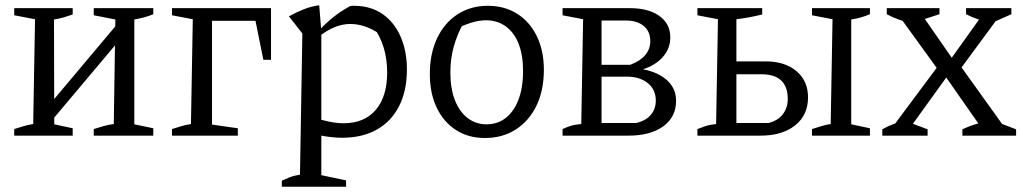

<svg xmlns="http://www.w3.org/2000/svg" viewBox="-20 -515 3881 729"><path d="M151 -27 148 -94 454 -458V-387ZM34 0V-25Q51 -30 68 -35.5Q85 -41 106 -44L113 -442L34 -457V-484H256V-460Q239 -454 222 -449Q205 -444 185 -441L186 -43L256 -28V0ZM336 0V-25Q354 -31 374 -36.5Q394 -42 412 -44L418 -441L336 -457V-484H562V-461Q531 -448 490 -441V-43L562 -28V0Z M1009 -484V-288H980L950 -436H785V-42L883 -28V0H633V-25Q650 -30 667 -35.5Q684 -41 705 -44L712 -442L633 -457V-484Z M1280 8Q1248 8 1211.5 2Q1175 -4 1136 -17L1154 -75Q1193 -61 1225.5 -54Q1258 -47 1284 -47Q1363 -47 1406.5 -97.5Q1450 -148 1450 -240Q1450 -290 1437 -333.5Q1424 -377 1397 -414L1444 -369Q1378 -424 1310 -424Q1252 -424 1192 -377V-400Q1220 -430 1249 -452.5Q1278 -475 1310 -492Q1314 -493 1318 -493Q1322 -493 1324 -493Q1387 -493 1432 -462Q1477 -431 1501 -376Q1525 -321 1525 -251Q1525 -170 1495 -111.5Q1465 -53 1410 -22.5Q1355 8 1280 8ZM1050 194V171Q1064 165 1079.5 158.5Q1095 152 1119 148L1128 -388L1077 -453Q1106 -469 1134 -480Q1162 -491 1192 -495L1200 -396V150L1294 170V194Z M1821 9Q1758 9 1711 -21.5Q1664 -52 1638 -106.5Q1612 -161 1612 -234Q1612 -311 1639.5 -369.5Q1667 -428 1717 -460.5Q1767 -493 1832 -493Q1896 -493 1944 -462.5Q1992 -432 2018.5 -377Q2045 -322 2045 -250Q2045 -172 2017 -114Q1989 -56 1938.5 -23.5Q1888 9 1821 9ZM1827 -43Q1869 -43 1900 -67Q1931 -91 1948.5 -136.5Q1966 -182 1966 -245Q1966 -306 1949 -349Q1932 -392 1900 -415Q1868 -438 1825 -438Q1798 -438 1766.5 -428Q1735 -418 1698 -398L1741 -430Q1716 -385 1703 -338.5Q1690 -292 1690 -240Q1690 -178 1707.5 -134Q1725 -90 1756 -66.5Q1787 -43 1827 -43Z M2116 0V-25Q2126 -30 2143.5 -36Q2161 -42 2187 -44L2194 -442L2116 -457V-484H2372Q2442 -484 2483.5 -454.5Q2525 -425 2525 -373Q2525 -331 2497 -299Q2469 -267 2421 -252Q2479 -241 2513 -210Q2547 -179 2547 -132Q2547 -71 2498.5 -35.5Q2450 0 2366 0ZM2264 -16 2234 -48H2396Q2433 -57 2451.5 -79.5Q2470 -102 2470 -133Q2470 -175 2439.5 -199.5Q2409 -224 2360 -224H2257V-269H2373Q2449 -298 2449 -359Q2449 -396 2424 -416.5Q2399 -437 2357 -437H2234L2264 -468Z M3063 0V-25Q3080 -30 3098.5 -36Q3117 -42 3134 -44L3141 -442L3063 -457V-484H3283V-461Q3266 -454 3249 -449Q3232 -444 3212 -441V-43L3283 -28V0ZM2628 0V-25Q2640 -30 2658 -36Q2676 -42 2699 -44L2706 -442L2628 -457V-484H2874V-460Q2849 -454 2825.5 -449.5Q2802 -445 2776 -442V-48H2898Q2934 -57 2952.5 -81.5Q2971 -106 2971 -139Q2971 -233 2871 -233H2742V-282H2887Q2960 -282 3004 -245Q3048 -208 3048 -145Q3048 -78 2999 -39Q2950 0 2868 0Z M3367 -10V-30L3551 -277H3618L3793 -33V-10H3720L3560 -239H3586L3421 -10ZM3330 0V-24Q3369 -47 3417 -56L3502 -24V0ZM3634 0V-24Q3664 -38 3693 -46Q3722 -54 3752 -57L3838 -24V0ZM3445 -428Q3417 -432 3393 -440.5Q3369 -449 3347 -461V-484H3547V-461ZM3549 -240 3394 -454V-474H3470L3606 -278H3581L3721 -474H3776V-456L3617 -240ZM3748 -429Q3721 -433 3696 -441Q3671 -449 3648 -461V-484H3820V-461Z"/></svg>

Font: Piazzolla 24pt
Style: Regular
Weight: 400
Designer: Juan Pablo del Peral
Foundry: Huerta Tipografica
Version: Version 2.005